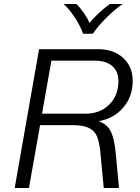

<svg xmlns="http://www.w3.org/2000/svg" viewBox="-20 -948 704 968"><path d="M478 -337Q523 -320 540 -282.5Q557 -245 563 -180L580 0H503L486 -180Q481 -232 469 -260.5Q457 -289 428 -303Q399 -317 344 -317H182L126 0H54L177 -700H475Q553 -700 601 -656Q649 -612 649 -540Q649 -462 602 -406.5Q555 -351 478 -337ZM577 -540Q577 -588 546 -615Q515 -642 459 -642H239L192 -375H412Q485 -375 531 -421Q577 -467 577 -540ZM300 -928H365Q384 -910 403.5 -881.5Q423 -853 432 -832Q445 -851 476 -880Q507 -909 534 -928H599Q564 -905 520 -862Q476 -819 448 -778H399Q384 -820 355 -863Q326 -906 300 -928Z"/></svg>

Font: KoHo
Style: Italic
Weight: 400
Italic angle: -10°
Designer: Cadson Demak & Katatrad Team
Foundry: Cadson Demak Co.,Ltd.
Version: Version 1.000